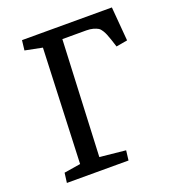

<svg xmlns="http://www.w3.org/2000/svg" viewBox="-129 -800 813 899"><g transform="rotate(-20 278.0 -350.0)"><path d="M57.1 -48.8 139.2 -62 162.1 -633.8 76.2 -650.9 82 -700.2H529.8L543.9 -530.8L487.8 -521L475.1 -560.1Q468.3 -579.1 464.8 -587.9Q461.4 -596.7 453.9 -609.1Q446.3 -621.6 437.5 -626.7Q428.7 -631.8 414.3 -636Q399.9 -640.1 379.9 -640.1H261.2L234.9 -62L363.8 -48.8L357.9 0H50.8Z"/></g></svg>

Font: Literata Book Medium
Style: Italic
Weight: 500
Italic angle: -3°
Designer: Latin by Veronika Burian and Jose Scaglione. Greek by Irene Vlachou. Cyrillic by Vera Evstafieva
Foundry: TypeTogether
Version: Version 1.003;PS 001.003;hotconv 1.0.88;makeotf.lib2.5.64775